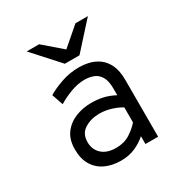

<svg xmlns="http://www.w3.org/2000/svg" viewBox="-172 -863 960 1007"><g transform="rotate(-30 308.0 -360.0)"><path d="M274.2 12Q220.8 12 179.7 -7.2Q138.6 -26.4 115.3 -64.7Q92 -103 92 -160.2Q92 -219.2 119.9 -256.5Q147.9 -293.8 192.4 -311.5Q236.9 -329.2 287 -329.2Q324.5 -329.2 358.2 -321.8Q391.9 -314.2 426.8 -295.5V-335.2Q426.8 -382.4 411.8 -407.7Q396.8 -433 371.8 -442.5Q346.8 -452 317.5 -452Q276.5 -452 232.1 -435.2Q187.8 -418.4 155.5 -397.8L131.8 -466.2Q165.4 -486.8 216.8 -504.9Q268.1 -523 325.2 -523Q354.4 -523 385.4 -515.7Q416.5 -508.4 443.4 -489Q470.2 -469.6 486.9 -434.2Q503.5 -398.8 503.5 -342.2V0H426.8V-47.5Q398.6 -21.9 360.2 -4.9Q321.9 12 274.2 12ZM284.8 -59Q333.5 -59 369.1 -81.8Q404.6 -104.6 426.8 -131V-221.8Q403.1 -236.8 367.9 -247.9Q332.8 -259 296.8 -259Q245.2 -259 206.9 -235.1Q168.5 -211.2 168.5 -160.2Q168.5 -115.1 198.8 -87.1Q229.1 -59 284.8 -59ZM271.2 -576 130.2 -732H205.5L315.5 -637L425.5 -732H500.8L359.8 -576Z"/></g></svg>

Font: Overpass Mono Light
Style: Regular
Weight: 300
Monospace: yes
Designer: Delve Withrington, Dave Bailey
Foundry: Delve Fonts LLC
Version: Version 4.000